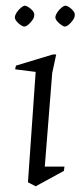

<svg xmlns="http://www.w3.org/2000/svg" viewBox="-20 -651 290 673"><path d="M105 2 78 -12 105 -399 33 -408 36 -421 165 -460H177L163 -395L137 -67H206L204 -52ZM207 -558Q203 -558 195 -563.5Q187 -569 180.5 -576.5Q174 -584 174 -591Q175 -599 181 -608Q187 -617 195.5 -624Q204 -631 209 -631Q215 -631 223 -625.5Q231 -620 237 -612.5Q243 -605 242 -597Q242 -590 235.5 -580.5Q229 -571 221 -564.5Q213 -558 207 -558ZM65 -558Q60 -558 52 -563.5Q44 -569 38 -576.5Q32 -584 32 -591Q33 -599 39 -608Q45 -617 53.5 -624Q62 -631 67 -631Q72 -631 80.5 -625.5Q89 -620 95 -612.5Q101 -605 100 -597Q100 -590 93.5 -580.5Q87 -571 79 -564.5Q71 -558 65 -558Z"/></svg>

Font: Ancizar Serif Light
Style: Italic
Weight: 300
Italic angle: -4°
Designer: Cesar Puertas, Viviana Monsalve, Julian Moncada, Julian Prieto, Jose Castro, Felipe Aragon, Mariel Hernandez, Sara Alarc
Version: Version 8.100